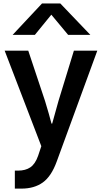

<svg xmlns="http://www.w3.org/2000/svg" viewBox="-20 -855 587 1105"><path d="M6.8 -563.5H142.6L239.3 -273.4Q263.7 -193.4 276.4 -143.6H280.3Q285.2 -161.1 316.4 -273.4L405.3 -563.5H540L306.6 74.2Q275.4 160.2 226.1 195.3Q176.8 230.5 103.5 230.5H65.4V127H83Q127 127 154.8 107.9Q182.6 88.9 199.2 42L217.8 -13.7ZM52.7 -654.3 221.7 -835H327.1L500 -654.3H372.1L275.4 -770.5L180.7 -654.3Z"/></svg>

Font: Gothic A1
Style: Bold
Weight: 700
Version: Version 2.50